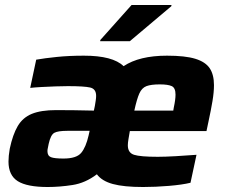

<svg xmlns="http://www.w3.org/2000/svg" viewBox="-20 -741 900 769"><path d="M171 8Q88 8 51 -15.5Q14 -39 14 -94Q14 -116 19 -145Q31 -202 51 -236Q71 -270 107.5 -285Q144 -300 205 -300Q236 -300 277.5 -299.5Q319 -299 356 -298L360 -317Q362 -329 363.5 -339Q365 -349 365 -357Q365 -385 341 -390.5Q317 -396 252 -396Q231 -396 202.5 -395Q174 -394 146.5 -392.5Q119 -391 101 -389L125 -502Q159 -508 208 -513Q257 -518 316 -518Q432 -518 475 -476Q538 -518 649 -518Q722 -518 762.5 -505.5Q803 -493 820 -467.5Q837 -442 837 -400Q837 -372 831 -336Q825 -300 815 -254L807 -216H500Q497 -198 494.5 -183.5Q492 -169 492 -159Q492 -129 517 -121Q542 -113 612 -113Q641 -113 684.5 -115.5Q728 -118 767 -121L743 -9Q710 -1 656.5 3.5Q603 8 553 8Q476 8 432 -4Q388 -16 368 -43Q322 -8 270.5 0Q219 8 171 8ZM518 -298H674L676 -310Q683 -342 683 -362Q683 -389 668 -396Q653 -403 620 -403Q585 -403 566.5 -396Q548 -389 538 -366.5Q528 -344 518 -298ZM234 -106Q286 -106 305 -128.5Q324 -151 335 -199L339 -217H250Q212 -217 197.5 -209Q183 -201 175 -165Q174 -158 172 -150Q170 -142 170 -136Q170 -117 184 -111.5Q198 -106 234 -106ZM381 -576 382 -581 507 -721H667L666 -716L500 -576Z"/></svg>

Font: Saira
Style: Bold Italic
Weight: 700
Italic angle: -12°
Designer: Hector Gatti with collaboration of the Omnibus-Type team
Foundry: Omnibus-Type
Version: Version 1.100; ttfautohint (v1.8.3)